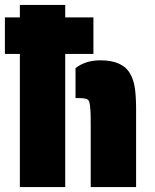

<svg xmlns="http://www.w3.org/2000/svg" viewBox="-24 -763 632 783"><path d="M242 -543V0H57V-543H-4V-692H57V-743H242V-692H357V-543ZM531 -319V0H346V-241Q346 -294 345 -311Q343 -339 340 -348Q336 -358 326 -360.5Q316 -363 294 -363H284V-485Q324 -517 386 -517Q476 -517 507 -462Q521 -438 526 -403.5Q531 -369 531 -319Z"/></svg>

Font: Saira Stencil One
Style: Regular
Weight: 400
Designer: Hector Gatti with collaboration of the Omnibus-Type team
Foundry: Omnibus-Type
Version: Version 1.004